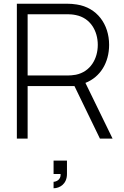

<svg xmlns="http://www.w3.org/2000/svg" viewBox="-20 -740 661 1025"><path d="M70 0H127.5V-280.5H377.5L513.5 0H581L436 -297.5C516.5 -329 562.5 -407 562.5 -500.5C562.5 -610.5 498 -699.5 390 -716C371.5 -719 355.5 -720 341.5 -720H70ZM127.5 -337V-664H340.5C352 -664 369 -663 385 -659.5C463 -644 502 -574.5 502 -500.5C502 -426.5 463 -357 385 -341C369 -338 352 -337 340.5 -337ZM266 265C298.5 265 337.5 242.5 337.5 189V117.5H266V189H303.5C306 221.5 277 230.5 266 230.5Z"/></svg>

Font: Eudonet Light
Style: Regular
Weight: 300
Designer: Mikhail Sharanda
Foundry: Mikhail Sharanda
Version: Version 4.503;Glyphs 3.1.2 (3151)